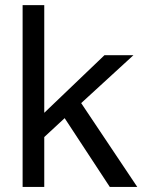

<svg xmlns="http://www.w3.org/2000/svg" viewBox="-20 -734 559 754"><path d="M153.8 -713.9V-291L390.1 -517.1H503.9L298.8 -329.1L519 0H411.1L233.9 -270L153.8 -195.8V0H68.8V-713.9Z"/></svg>

Font: XB Khoramshahr
Style: Regular
Weight: 400
Designer: Behnam
Foundry: Irmug
Version: Version 8.005 2009